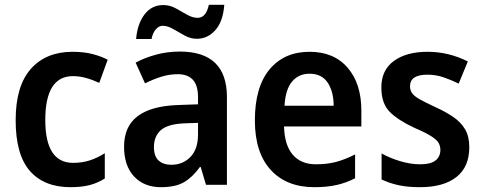

<svg xmlns="http://www.w3.org/2000/svg" viewBox="-20 -767 2004 797"><path d="M273 10Q163 10 104 -57.5Q45 -125 45 -268Q45 -410 108 -481Q171 -552 281 -552Q328 -552 364.5 -542.5Q401 -533 427 -519L392 -423Q364 -436 336.5 -443.5Q309 -451 283 -451Q168 -451 168 -269Q168 -91 283 -91Q322 -91 353.5 -101.5Q385 -112 415 -131V-26Q385 -7 351.5 1.5Q318 10 273 10Z M726 -553Q922 -553 922 -364V0H835L813 -74H810Q779 -31 743.5 -10.5Q708 10 648 10Q578 10 536.5 -34.5Q495 -79 495 -158Q495 -242 551 -284.5Q607 -327 718 -331L802 -334V-363Q802 -413 780.5 -436Q759 -459 718 -459Q683 -459 649.5 -448.5Q616 -438 582 -421L543 -507Q582 -528 629 -540.5Q676 -553 726 -553ZM745 -255Q676 -252 647.5 -226.5Q619 -201 619 -157Q619 -118 638.5 -100.5Q658 -83 691 -83Q739 -83 770.5 -115.5Q802 -148 802 -209V-257ZM545 -605Q550 -667 579.5 -706.5Q609 -746 658 -746Q685 -746 709.5 -732.5Q734 -719 756.5 -706Q779 -693 801 -693Q835 -693 847 -747H911Q906 -678 874 -642Q842 -606 797 -606Q771 -606 746.5 -619.5Q722 -633 699 -646.5Q676 -660 655 -660Q640 -660 627 -645.5Q614 -631 609 -605Z M1265 -552Q1366 -552 1423 -486Q1480 -420 1480 -308V-242H1159Q1161 -165 1195 -125Q1229 -85 1292 -85Q1338 -85 1375.5 -95Q1413 -105 1454 -126V-27Q1417 -8 1377 1Q1337 10 1285 10Q1169 10 1103.5 -62Q1038 -134 1038 -267Q1038 -406 1099 -479Q1160 -552 1265 -552ZM1265 -461Q1220 -461 1192.5 -428.5Q1165 -396 1161 -328H1365Q1365 -386 1340.5 -423.5Q1316 -461 1265 -461Z M1928 -156Q1928 -74 1874.5 -32Q1821 10 1723 10Q1673 10 1635.5 2Q1598 -6 1564 -22V-130Q1598 -111 1641 -98Q1684 -85 1724 -85Q1768 -85 1788 -101Q1808 -117 1808 -145Q1808 -160 1801 -173Q1794 -186 1771 -201Q1748 -216 1701 -236Q1632 -268 1597.5 -303Q1563 -338 1563 -404Q1563 -476 1615 -514Q1667 -552 1755 -552Q1842 -552 1922 -512L1884 -420Q1851 -436 1820 -446.5Q1789 -457 1754 -457Q1682 -457 1682 -409Q1682 -393 1690.5 -380.5Q1699 -368 1722 -355Q1745 -342 1788 -322Q1830 -303 1861.5 -281.5Q1893 -260 1910.5 -230.5Q1928 -201 1928 -156Z"/></svg>

Font: Noto Sans Telugu SemiCondensed SemiBold
Style: Regular
Weight: 600
Width: 4
Designer: Jelle Bosma - Monotype Design Team
Foundry: Monotype Imaging Inc.
Version: Version 2.005; ttfautohint (v1.8.4.7-5d5b)